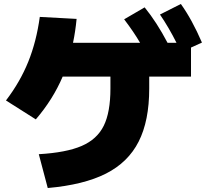

<svg xmlns="http://www.w3.org/2000/svg" viewBox="-20 -875 1040 965"><path d="M535 -430V-490H295Q246 -375 160 -275L10 -370Q81 -463 122 -564.5Q163 -666 180 -790L365 -780Q359 -717 347 -660H684Q654 -712 604 -778L707 -838Q768 -763 822 -660H867Q829 -736 784 -802L889 -855Q945 -777 995 -661L940 -636V-490H730V-430Q730 -268 677 -163.5Q624 -59 512.5 -2.5Q401 54 220 70L175 -100Q313 -108 390.5 -141.5Q468 -175 501.5 -243Q535 -311 535 -430Z"/></svg>

Font: Enso Black
Style: Regular
Weight: 900
Designer: Coji Morishita
Foundry: UNDERFOREST DESIGN
Version: Version 1.000